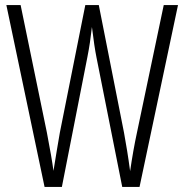

<svg xmlns="http://www.w3.org/2000/svg" viewBox="-20 -734 723 754"><path d="M679 -714H623L518 -214C508 -168 499 -117 491 -62C483 -122 476 -163 467 -213L368 -714H315L215 -213C209 -177 198 -115 190 -63C186 -94 177 -147 164 -214L61 -714H5L155 0H223L323 -509C331 -549 336 -584 341 -628C348 -572 353 -538 359 -508L460 0H528Z"/></svg>

Font: Noto Sans Georgian ExtraCondensed Light
Style: Regular
Weight: 300
Width: 2
Designer: Monotype Design Team, Akaki Razmadze
Foundry: Google LLC
Version: Version 2.005